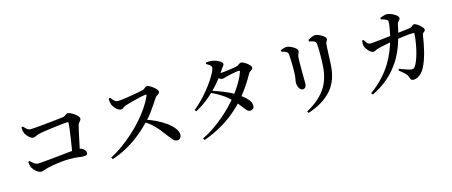

<svg xmlns="http://www.w3.org/2000/svg" viewBox="-49 -1443 5089 2162"><g transform="rotate(-15 2495.0 -362.0)"><path d="M653 -161Q660 -204 668.5 -256.5Q677 -309 685 -362Q693 -415 698.5 -458.5Q704 -502 705 -527Q706 -539 695 -539Q682 -539 650 -536Q618 -533 577 -528Q536 -523 493 -517.5Q450 -512 415 -506.5Q380 -501 360 -497Q334 -491 314 -480.5Q294 -470 277 -470Q262 -470 243 -484.5Q224 -499 209 -518.5Q194 -538 188 -554Q184 -566 181.5 -583.5Q179 -601 179 -616L196 -622Q210 -609 221 -597Q232 -585 245 -577.5Q258 -570 275 -570Q291 -570 328.5 -573Q366 -576 414 -580.5Q462 -585 510 -590Q558 -595 597 -599.5Q636 -604 653 -606Q673 -608 684 -615.5Q695 -623 704 -629.5Q713 -636 724 -636Q736 -636 756 -626.5Q776 -617 796.5 -602.5Q817 -588 831.5 -572Q846 -556 846 -543Q846 -530 838.5 -520.5Q831 -511 821.5 -500Q812 -489 808 -473Q802 -450 794 -415.5Q786 -381 777.5 -338.5Q769 -296 759 -250.5Q749 -205 739 -161ZM265 -77Q248 -77 228 -89.5Q208 -102 191.5 -120.5Q175 -139 167 -155Q160 -171 156.5 -190.5Q153 -210 153 -221L168 -229Q189 -208 210 -191.5Q231 -175 261 -175Q275 -175 310 -178Q345 -181 393 -185.5Q441 -190 493 -195.5Q545 -201 592.5 -206Q640 -211 674 -214Q708 -217 720 -217Q751 -218 773 -207.5Q795 -197 807 -181.5Q819 -166 819 -149Q819 -135 808.5 -127.5Q798 -120 775 -120Q750 -120 711 -126Q672 -132 613 -132Q567 -132 518 -127Q469 -122 427.5 -115Q386 -108 359 -102Q335 -96 319 -90.5Q303 -85 291 -81Q279 -77 265 -77Z M1068 -26Q1139 -63 1208.5 -113Q1278 -163 1343 -221.5Q1408 -280 1464 -343.5Q1520 -407 1563 -471Q1606 -535 1632 -595Q1639 -613 1620 -611Q1601 -609 1568.5 -601.5Q1536 -594 1500.5 -585Q1465 -576 1433.5 -567.5Q1402 -559 1382 -553Q1366 -548 1356 -540.5Q1346 -533 1337.5 -527Q1329 -521 1315 -521Q1296 -521 1276.5 -535.5Q1257 -550 1242 -570Q1227 -590 1221 -605Q1217 -618 1214 -635.5Q1211 -653 1211 -673L1230 -681Q1240 -668 1251.5 -654Q1263 -640 1276.5 -631Q1290 -622 1307 -622Q1326 -622 1357 -626Q1388 -630 1424.5 -635.5Q1461 -641 1497 -647.5Q1533 -654 1562 -659.5Q1591 -665 1606 -669Q1618 -672 1627 -679.5Q1636 -687 1644.5 -693.5Q1653 -700 1662 -700Q1676 -700 1695.5 -689.5Q1715 -679 1734.5 -663.5Q1754 -648 1766.5 -632Q1779 -616 1779 -605Q1779 -593 1769 -584Q1759 -575 1746.5 -567.5Q1734 -560 1727 -550Q1709 -523 1683.5 -484.5Q1658 -446 1626.5 -403Q1595 -360 1557 -321Q1523 -285 1477 -242Q1431 -199 1372 -155.5Q1313 -112 1240.5 -73Q1168 -34 1081 -5ZM1837 -21Q1820 -21 1806 -31Q1792 -41 1776.5 -60Q1761 -79 1740 -107Q1710 -148 1679 -186Q1648 -224 1609 -259Q1570 -294 1515 -325L1532 -346Q1598 -325 1661 -295Q1724 -265 1775 -228.5Q1826 -192 1856.5 -152.5Q1887 -113 1887 -73Q1887 -54 1874 -37.5Q1861 -21 1837 -21Z M2122 34Q2228 -19 2322.5 -92Q2417 -165 2495.5 -248Q2574 -331 2631 -416.5Q2688 -502 2717 -581Q2725 -599 2706 -598Q2691 -598 2662.5 -593Q2634 -588 2605.5 -582.5Q2577 -577 2561 -572Q2545 -568 2531.5 -563.5Q2518 -559 2505 -559Q2493 -559 2475 -572Q2457 -585 2438 -601L2455 -632Q2471 -629 2481.5 -628Q2492 -627 2502 -627Q2517 -627 2545.5 -630Q2574 -633 2605 -637.5Q2636 -642 2661.5 -646Q2687 -650 2697 -653Q2717 -658 2729 -670Q2741 -682 2756 -682Q2766 -682 2784 -673Q2802 -664 2820 -651Q2838 -638 2851 -623Q2864 -608 2864 -594Q2864 -583 2853.5 -575Q2843 -567 2831 -558.5Q2819 -550 2812 -537Q2756 -436 2689 -347.5Q2622 -259 2540.5 -184.5Q2459 -110 2359 -50Q2259 10 2135 55ZM2719 -131Q2702 -131 2689.5 -140.5Q2677 -150 2662 -170Q2647 -190 2623.5 -219.5Q2600 -249 2562 -289Q2513 -340 2457.5 -375.5Q2402 -411 2338 -441L2352 -462Q2392 -449 2437 -432Q2482 -415 2526.5 -395.5Q2571 -376 2607 -353Q2647 -329 2683 -301Q2719 -273 2741.5 -243Q2764 -213 2765 -183Q2766 -159 2753 -145.5Q2740 -132 2719 -131ZM2114 -301Q2160 -337 2205.5 -383.5Q2251 -430 2291.5 -480Q2332 -530 2363 -576.5Q2394 -623 2411.5 -659Q2429 -695 2429 -713Q2429 -727 2412.5 -741.5Q2396 -756 2371 -768L2375 -784Q2389 -786 2404.5 -787Q2420 -788 2440 -786Q2468 -783 2496 -772Q2524 -761 2542.5 -747Q2561 -733 2561 -721Q2561 -707 2552.5 -698Q2544 -689 2531 -669Q2498 -616 2454.5 -561Q2411 -506 2359 -454Q2307 -402 2249 -358Q2191 -314 2128 -282Z M3334 43Q3477 -34 3551.5 -138.5Q3626 -243 3637 -394Q3639 -424 3640.5 -459.5Q3642 -495 3642 -530Q3642 -565 3641.5 -596.5Q3641 -628 3639 -651Q3638 -667 3634.5 -677Q3631 -687 3617 -695Q3607 -701 3591 -705.5Q3575 -710 3557 -713L3556 -731Q3575 -743 3599 -753.5Q3623 -764 3639 -764Q3655 -764 3675 -757Q3695 -750 3714.5 -738Q3734 -726 3746.5 -714Q3759 -702 3759 -692Q3759 -680 3754 -671.5Q3749 -663 3744 -654Q3739 -645 3738 -629Q3737 -607 3735.5 -576Q3734 -545 3732.5 -511.5Q3731 -478 3730 -447Q3729 -416 3727 -393Q3718 -215 3621 -105Q3524 5 3345 63ZM3350 -210Q3336 -210 3323.5 -222Q3311 -234 3303 -255Q3295 -276 3295 -301Q3295 -321 3301.5 -350Q3308 -379 3308 -435Q3309 -459 3308.5 -496Q3308 -533 3306.5 -569Q3305 -605 3303 -624Q3301 -641 3297 -649Q3293 -657 3281 -662Q3271 -669 3256.5 -673.5Q3242 -678 3226 -683V-701Q3243 -708 3261.5 -713.5Q3280 -719 3296 -719Q3312 -719 3332 -711.5Q3352 -704 3371.5 -692.5Q3391 -681 3403.5 -668Q3416 -655 3416 -643Q3416 -632 3411.5 -622Q3407 -612 3402.5 -600Q3398 -588 3396 -568Q3395 -555 3394.5 -527Q3394 -499 3394 -462.5Q3394 -426 3394 -389Q3394 -352 3394.5 -321.5Q3395 -291 3395 -274Q3395 -239 3382.5 -224.5Q3370 -210 3350 -210Z M4585 8Q4566 8 4557.5 -1Q4549 -10 4543 -31Q4539 -49 4528 -63.5Q4517 -78 4497 -95Q4477 -112 4447 -137L4456 -154Q4483 -144 4507 -135Q4531 -126 4550 -120Q4569 -114 4580 -112Q4600 -108 4610 -111Q4620 -114 4630 -126Q4648 -149 4663 -186.5Q4678 -224 4690 -268.5Q4702 -313 4710 -356Q4718 -399 4722.5 -434.5Q4727 -470 4727 -489Q4727 -501 4716 -501Q4694 -501 4664 -498.5Q4634 -496 4601.5 -491.5Q4569 -487 4538.5 -482.5Q4508 -478 4483 -474Q4464 -471 4437.5 -466.5Q4411 -462 4383 -456Q4355 -450 4331 -445Q4307 -440 4293 -436Q4271 -430 4257.5 -421.5Q4244 -413 4227 -413Q4212 -413 4194 -427.5Q4176 -442 4161.5 -462Q4147 -482 4141 -496Q4135 -513 4135 -530.5Q4135 -548 4137 -567L4154 -571Q4168 -549 4182.5 -530.5Q4197 -512 4221 -512Q4234 -512 4265.5 -515Q4297 -518 4340.5 -522.5Q4384 -527 4432.5 -533Q4481 -539 4529.5 -544.5Q4578 -550 4620.5 -555.5Q4663 -561 4691 -564Q4705 -566 4714.5 -573Q4724 -580 4732 -587Q4740 -594 4750 -594Q4760 -594 4777 -584.5Q4794 -575 4810.5 -560.5Q4827 -546 4839 -531.5Q4851 -517 4851 -506Q4851 -494 4843.5 -488Q4836 -482 4826.5 -474Q4817 -466 4815 -449Q4809 -408 4800.5 -362Q4792 -316 4780 -268Q4768 -220 4752 -174Q4736 -128 4714 -87Q4701 -61 4679.5 -39Q4658 -17 4634 -4.5Q4610 8 4585 8ZM4082 32Q4172 -34 4234 -102Q4296 -170 4336.5 -237.5Q4377 -305 4402.5 -369Q4428 -433 4444 -491Q4451 -511 4457 -538.5Q4463 -566 4468.5 -595Q4474 -624 4477.5 -648Q4481 -672 4481 -686Q4482 -701 4478.5 -709Q4475 -717 4464 -722Q4451 -730 4434.5 -735Q4418 -740 4403 -744L4402 -762Q4419 -768 4441 -775.5Q4463 -783 4481 -783Q4499 -783 4521.5 -775Q4544 -767 4564 -755.5Q4584 -744 4597 -731Q4610 -718 4610 -707Q4610 -693 4603 -685.5Q4596 -678 4587.5 -668.5Q4579 -659 4574 -639Q4571 -623 4565.5 -598Q4560 -573 4553 -544.5Q4546 -516 4537 -488Q4527 -451 4508.5 -399Q4490 -347 4458.5 -287.5Q4427 -228 4378.5 -167.5Q4330 -107 4261 -51Q4192 5 4097 50Z"/></g></svg>

Font: Noto Serif HK ExtraLight SemiBold
Style: Regular
Weight: 600
Version: Version 2.002-H1;hotconv 1.1.0;makeotfexe 2.6.0